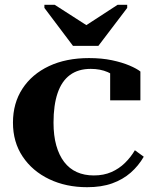

<svg xmlns="http://www.w3.org/2000/svg" viewBox="-20 -770 650 800"><path d="M284 -579H390L510 -737V-750H470L304 -642H376L208 -750H165V-737ZM371 -39Q412 -39 444 -53Q476 -67 500.5 -91Q525 -115 542 -144L579 -117Q557 -79 524.5 -50.5Q492 -22 447.5 -6Q403 10 343 10Q255 10 185 -23.5Q115 -57 74.5 -117.5Q34 -178 34 -259Q34 -340 73.5 -400.5Q113 -461 184 -494.5Q255 -528 351 -528Q404 -528 446.5 -519Q489 -510 519.5 -497Q550 -484 565 -472V-352H439V-480Q448 -479 455.5 -475Q463 -471 468.5 -464Q474 -457 476 -449Q478 -441 475 -434Q460 -456 429 -469.5Q398 -483 358 -483Q306 -483 271.5 -457.5Q237 -432 220 -382Q203 -332 203 -259Q203 -205 214.5 -164Q226 -123 247.5 -95Q269 -67 300 -53Q331 -39 371 -39Z"/></svg>

Font: Roboto Serif 120pt Expanded SemiBold
Style: Regular
Weight: 600
Width: 7
Designer: Greg Gazdowicz
Foundry: Commercial Type
Version: Version 1.008